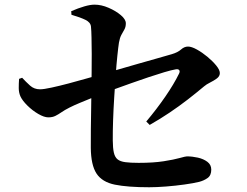

<svg xmlns="http://www.w3.org/2000/svg" viewBox="-20 -792 1040 809"><path d="M608.6 -3Q518.1 -3 464.2 -13.9Q410.3 -24.8 386.7 -60.7Q363.2 -96.6 362.6 -169.5Q362.3 -202.3 362.8 -246.5Q363.3 -290.6 364.1 -336.3Q364.9 -381.9 365.2 -417.3Q365.4 -450 366.1 -488.7Q366.7 -527.3 366.5 -565Q366.2 -602.6 365.6 -633.2Q365 -663.7 363.3 -680Q361.6 -697.8 340.1 -708.3Q318.6 -718.8 281.1 -729.8L280.1 -744.9Q310 -757.7 335 -765Q360.1 -772.4 378.4 -772.4Q407 -772.4 437.5 -759.2Q468 -746.1 489.1 -728.2Q510.2 -710.4 510.2 -693.8Q510.2 -678.7 504.3 -668.2Q498.3 -657.6 491.5 -645.2Q484.7 -632.8 481.2 -612.5Q478.2 -593.1 474.5 -557.2Q470.7 -521.3 467.5 -475.7Q464.3 -430.1 461.2 -380.7Q458.1 -331.4 456.5 -284.5Q454.9 -237.5 455.2 -199.9Q455.4 -167.7 459.8 -148.6Q464.2 -129.5 475.5 -120.5Q486.8 -111.5 508.1 -108.7Q529.5 -105.8 564.1 -105.8Q626.6 -105.8 669.8 -112.6Q713 -119.4 737.4 -126.3Q761.9 -133.1 767.6 -133.1Q790 -133.1 813.8 -127.8Q837.6 -122.4 853.9 -110.1Q870.2 -97.8 870.2 -77.3Q870.2 -52.9 854.8 -42Q839.4 -31 819.4 -25.8Q795.9 -19.9 757.6 -14.6Q719.2 -9.2 679.2 -6.1Q639.2 -3 608.6 -3ZM596.3 -280Q640.2 -332.1 676.6 -385Q713 -437.9 734.5 -482Q739.1 -491.3 735.1 -496.5Q731.2 -501.8 720.2 -499.8Q702.6 -496.8 672.6 -487.9Q642.6 -479 606.9 -467Q571.1 -455 534.4 -442Q497.6 -429 465.6 -417.3Q433.6 -405.6 412.1 -396.8Q390.5 -388.8 365.8 -378.8Q341.2 -368.8 317.3 -358.9Q293.4 -349.1 273.2 -338.9Q252.1 -328.2 238.8 -318.9Q225.4 -309.6 213.2 -303.6Q201 -297.5 183.6 -297.5Q166.1 -297.5 141.1 -312Q116.1 -326.6 95.1 -347.5Q74.1 -368.4 65.9 -386.3Q59 -402.3 59 -421Q58.9 -439.7 60.4 -459.7L73.3 -464.3Q89.5 -446.8 106.7 -431.3Q124 -415.7 148.7 -415.7Q164.2 -415.7 197.1 -422.9Q229.9 -430 269.2 -440.4Q308.5 -450.8 344.7 -461.2Q381 -471.6 404 -477.9Q433.7 -486.2 475.3 -498.3Q516.8 -510.4 561.3 -523.1Q605.7 -535.7 643.8 -546.5Q681.9 -557.2 704.1 -563.8Q729.2 -571.2 742.9 -583.5Q756.6 -595.8 772.2 -595.8Q787.3 -595.8 809.7 -583.3Q832.1 -570.9 854 -552.7Q875.9 -534.5 891.1 -515.9Q906.3 -497.2 906.3 -484.1Q906.3 -470.7 893.6 -461.3Q880.9 -452 865.3 -444.3Q849.7 -436.6 839.8 -428Q807.8 -401.2 771.4 -372.9Q735 -344.7 694.9 -317.7Q654.8 -290.7 610.7 -265.6Z"/></svg>

Font: Noto Serif KR ExtraLight
Style: Regular
Weight: 200
Designer: Ryoko NISHIZUKA 西塚涼子 (kana & ideographs); Frank Grießhammer (Latin, Greek & Cyrillic); Wenlong ZHANG 张文龙 (bopomofo); San
Foundry: Adobe
Version: Version 2.002-H1;hotconv 1.1.0;makeotfexe 2.6.0